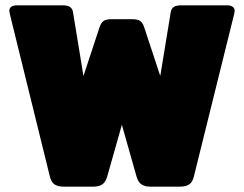

<svg xmlns="http://www.w3.org/2000/svg" viewBox="-20 -700 915 720"><path d="M167 -38 17 -647 15 -659Q15 -680 45 -680H215Q234 -680 243 -673.5Q252 -667 254 -653L293 -415L353 -597Q359 -615 368.5 -621.5Q378 -628 398 -628H476Q496 -628 505.5 -621.5Q515 -615 521 -597L581 -415L620 -653Q622 -667 631 -673.5Q640 -680 659 -680H830Q860 -680 860 -659L858 -647L707 -38Q702 -17 689.5 -8.5Q677 0 654 0H545Q523 0 510.5 -8.5Q498 -17 492 -38L437 -232L382 -38Q376 -17 363.5 -8.5Q351 0 329 0H220Q197 0 184.5 -8.5Q172 -17 167 -38Z"/></svg>

Font: Mitr
Style: Bold
Weight: 700
Designer: Thanarat Vachiruckul
Foundry: Cadson Demak
Version: Version 1.002